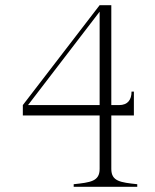

<svg xmlns="http://www.w3.org/2000/svg" viewBox="-20 -720 599 740"><path d="M409 -69V-275H496V-367H487C487 -335 472 -315 439 -315H409V-700H364L68 -315V-275H364V-69C364 -21 329 -17 264 -10V0H509V-10C444 -17 409 -21 409 -69ZM88 -315 364 -675V-315Z"/></svg>

Font: Sprat Condensed Thin
Style: Regular
Weight: 100
Width: 3
Designer: Ethan Nakache
Foundry: Collletttivo
Version: Version 2.000;Glyphs 3.2 (3217)